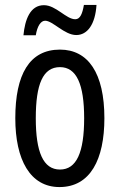

<svg xmlns="http://www.w3.org/2000/svg" viewBox="-20 -748 485 778"><path d="M75 -605H125C131 -642 145 -664 163 -664C194 -664 241 -606 289 -606C334 -606 366 -649 371 -728H320C314 -693 305 -670 285 -670C248 -670 207 -727 158 -727C102 -727 81 -668 75 -605ZM403 -269C403 -452 337 -547 223 -547C99 -547 42 -446 42 -269C42 -101 102 10 221 10C346 10 403 -102 403 -269ZM125 -269C125 -407 154 -476 223 -476C290 -476 321 -407 321 -269C321 -130 290 -61 223 -61C155 -61 125 -132 125 -269Z"/></svg>

Font: Noto Sans Arabic ExtCond
Style: Regular
Weight: 400
Width: 2
Designer: Monotype Design Team, Nadine Chahine, Nizar Qandah and Khaled Hosny
Foundry: Monotype Imaging Inc.
Version: Version 2.012